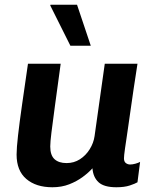

<svg xmlns="http://www.w3.org/2000/svg" viewBox="-20 -780 658 810"><path d="M201 10Q132 10 91 -25Q50 -60 50 -128Q50 -155 56 -208Q62 -261 73 -338Q84 -415 98 -511H236Q221 -402 211.5 -331.5Q202 -261 197 -221Q192 -181 192 -162Q192 -125 210 -108.5Q228 -92 261 -92Q292 -92 317 -108Q342 -124 358.5 -150.5Q375 -177 379 -206L422 -511H560Q551 -454 544 -406.5Q537 -359 531.5 -320Q526 -281 521.5 -250Q517 -219 513.5 -195Q510 -171 507.5 -154.5Q505 -138 504 -127Q503 -116 503 -112Q503 -98 511 -92Q519 -86 529 -86Q539 -86 551.5 -89.5Q564 -93 571 -97L560 -11Q550 -5 527.5 2.5Q505 10 471 10Q419 10 396 -11Q373 -32 370 -70Q354 -52 329 -33.5Q304 -15 272 -2.5Q240 10 201 10ZM277 -587 192 -757 193 -760H305L363 -587Z"/></svg>

Font: Chivo Medium SemiBold
Style: Italic
Weight: 600
Italic angle: -8.05°
Version: Version 2.002